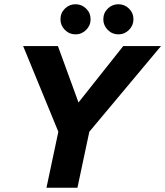

<svg xmlns="http://www.w3.org/2000/svg" viewBox="-20 -885 779 905"><path d="M199 0 255 -264 89 -668H253L350 -402L561 -668H739L401 -264L345 0ZM538 -723Q509 -723 488 -744Q467 -765 467 -794Q467 -824 488 -844.5Q509 -865 538 -865Q567 -865 588 -844.5Q609 -824 609 -794Q609 -765 588 -744Q567 -723 538 -723ZM336 -723Q307 -723 286 -744Q265 -765 265 -794Q265 -824 286 -844.5Q307 -865 336 -865Q365 -865 386 -844.5Q407 -824 407 -794Q407 -765 386 -744Q365 -723 336 -723Z"/></svg>

Font: Atkinson Hyperlegible Next
Style: Bold Italic
Weight: 700
Italic angle: -12°
Designer: Elliott Scott, Megan Eiswerth, Linus Boman, Theodore Petrosky, Letters from Sweden
Foundry: Applied Design Works, Letters from Sweden
Version: Version 2.001